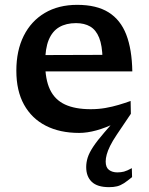

<svg xmlns="http://www.w3.org/2000/svg" viewBox="-20 -538 616 793"><path d="M520.5 -68 462.5 18Q445 44 435 64.2Q425 84.5 420.8 100.2Q416.5 116 416.5 129Q416.5 153.5 430.2 163.8Q444 174 464.5 174Q479.5 174 492 170.8Q504.5 167.5 524.5 156.5L525.5 193.5Q506 209.5 491.8 218.8Q477.5 228 463.5 231.5Q449.5 235 430.5 235Q382 235 359 213Q336 191 336 152Q336 132.5 342.2 112.8Q348.5 93 365 68Q381.5 43 411 9L451 -37L457 -30Q416.5 -10 378.2 0.5Q340 11 307 11Q227 11 169 -18.8Q111 -48.5 79.2 -105.8Q47.5 -163 47.5 -246Q47.5 -329 78 -390Q108.5 -451 165 -484.5Q221.5 -518 299 -518Q379 -518 428.5 -487Q478 -456 501.5 -395Q525 -334 526.5 -243H143.5L141 -310.5L436 -311.5L403.5 -294.5Q402.5 -350 389.5 -382.2Q376.5 -414.5 352.5 -428.5Q328.5 -442.5 294 -442.5Q253 -442.5 224.5 -425.8Q196 -409 181.2 -373.2Q166.5 -337.5 166.5 -278.5Q166.5 -210 186.5 -168Q206.5 -126 248.2 -106.5Q290 -87 354.5 -87Q386.5 -87 415.2 -92Q444 -97 470 -104.8Q496 -112.5 519.5 -121Z"/></svg>

Font: Newsreader 7pt Medium
Style: Regular
Weight: 500
Designer: Hugues Gentile
Foundry: Production Type
Version: Version 1.003